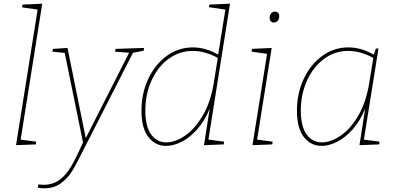

<svg xmlns="http://www.w3.org/2000/svg" viewBox="-20 -785 2151 1041"><path d="M102 -760 209 -765 92 -28 176 -17 174 -2 67 2 184 -733 100 -745Z M761 -525 759 -510 701 -499 444 5 424 44Q392 110 367.5 148Q343 186 307 211Q271 236 219 236Q205 236 185 233L188 215Q206 217 215 217Q265 217 301 191.5Q337 166 365 118.5Q393 71 430 -13L331 -498L264 -505L267 -520L346 -525L445 -36L680 -499L604 -505L606 -520Z M1227 -765 1110 -28 1195 -17 1193 -2 1086 2 1117 -196Q1089 -128 1048 -82.5Q1007 -37 963.5 -15.5Q920 6 881 6Q822 6 784.5 -42Q747 -90 747 -185Q747 -278 783.5 -356.5Q820 -435 883.5 -481.5Q947 -528 1026 -528Q1094 -528 1163 -489L1202 -733L1113 -746L1115 -760ZM1139 -335 1161 -471Q1091 -509 1025 -509Q952 -509 893.5 -465.5Q835 -422 801.5 -348Q768 -274 768 -186Q768 -99 799.5 -56Q831 -13 882 -13Q929 -13 982 -48.5Q1035 -84 1078.5 -157Q1122 -230 1139 -335Z M1453 -525 1374 -28 1458 -17 1456 -2 1349 2 1428 -493 1344 -505 1346 -520ZM1442 -689Q1442 -703 1450 -712.5Q1458 -722 1471 -722Q1482 -722 1488 -715Q1494 -708 1494 -696Q1494 -682 1486 -672.5Q1478 -663 1465 -663Q1454 -663 1448 -670Q1442 -677 1442 -689Z M1953 -28 2038 -17 2036 -2 1929 2 1960 -196Q1932 -128 1891 -82.5Q1850 -37 1806.5 -15.5Q1763 6 1724 6Q1665 6 1627.5 -42Q1590 -90 1590 -185Q1590 -278 1626.5 -356.5Q1663 -435 1726.5 -481.5Q1790 -528 1869 -528Q1939 -528 2007 -488L2018 -522H2032ZM1982 -335 2004 -471Q1934 -509 1868 -509Q1795 -509 1736.5 -465.5Q1678 -422 1644.5 -348Q1611 -274 1611 -186Q1611 -99 1642.5 -56Q1674 -13 1725 -13Q1772 -13 1825.5 -48.5Q1879 -84 1922 -157Q1965 -230 1982 -335Z"/></svg>

Font: Bitter Pro Thin
Style: Italic
Weight: 250
Italic angle: -9°
Designer: Sol Matas, and Bitter project Authors
Foundry: Sol Matas
Version: Version 1.010